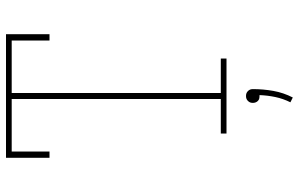

<svg xmlns="http://www.w3.org/2000/svg" viewBox="-198 -577 996 640"><g transform="rotate(-90 300.0 -257.0)"><path d="M175 0V-19H290V-716H115V-590H94V-735H506V-590H485V-716H310V-19H425V0ZM295 221 279 213Q291 189 296.5 163Q302 137 303 110Q303 110 302 110Q301 110 300 110Q295 110 291 109Q287 108 283.5 104.5Q280 101 278.5 96.5Q277 92 277 88Q277 83 278.5 79Q280 75 283.5 71.5Q287 68 291 66.5Q295 65 300 65Q305 65 309 66.5Q313 68 316.5 71.5Q320 75 321.5 79Q323 83 323 88Q323 122 317 156Q311 190 295 221Z"/></g></svg>

Font: Iosevka Slab Thin Extended
Style: Regular
Weight: 100
Width: 7
Monospace: yes
Designer: Belleve Invis
Foundry: Belleve Invis
Version: Version 11.1.1; ttfautohint (v1.8.3)